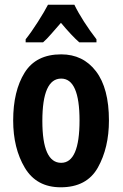

<svg xmlns="http://www.w3.org/2000/svg" viewBox="-20 -786 521 816"><path d="M184 -766Q169 -737 141 -693Q113 -649 89 -619V-606H163Q178 -619 197.5 -641.5Q217 -664 239 -689Q285 -634 317 -606H390V-619Q362 -655 337 -694Q312 -733 296 -766ZM240 -555Q133 -555 84.5 -477Q36 -399 36 -274Q36 -156 85.5 -73Q135 10 238 10Q349 10 396 -74Q443 -158 443 -274Q443 -411 388 -483Q333 -555 240 -555ZM240 -452Q318 -452 318 -274Q318 -94 240 -94Q160 -94 160 -272Q160 -452 240 -452Z"/></svg>

Font: Noto Sans UI Condensed
Style: Bold
Weight: 700
Width: 3
Designer: Monotype Design Team
Foundry: Monotype Imaging Inc.
Version: 1.001